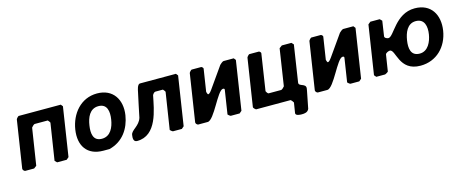

<svg xmlns="http://www.w3.org/2000/svg" viewBox="-42 -1098 4345 1823"><g transform="rotate(-15 2130.5 -186.5)"><path d="M283 -407H410C412 -404 430 -385 429 -380L373 -20L393 0H487L510 -20L584 -500L568 -520H154C149 -520 130 -499 129 -493L57 -27C55 -17 70 0 80 0H167L193 -20L249 -380C255 -387 271 -407 283 -407Z M640 -256C616 -101 688 7 846 7H906C1043 -27 1115 -138 1135 -264C1158 -413 1084 -534 927 -534C765 -534 663 -404 640 -256ZM780 -260C791 -333 822 -414 909 -414C996 -414 1006 -335 994 -260C983 -188 949 -106 863 -106C775 -106 768 -185 780 -260Z M1561 -380 1505 -20C1505 -18 1527 0 1532 0H1619L1642 -20L1716 -500L1700 -520H1346C1320 -520 1310 -457 1309 -453C1300 -416 1265 -244 1257 -207C1234 -131 1155 -114 1148 -67C1143 -36 1143 1 1180 1C1376 1 1410 -245 1438 -380C1443 -390 1455 -407 1468 -407H1542C1544 -404 1562 -385 1561 -380Z M1933 -280 1967 -500C1968 -507 1954 -520 1948 -520H1854C1849 -520 1830 -499 1829 -493L1757 -27C1755 -17 1770 0 1780 0H1873C1939 0 2040 -267 2094 -267C2102 -267 2111 -265 2109 -253L2073 -20C2073 -18 2095 0 2100 0H2187L2210 -20L2284 -500L2268 -520H2168C2157 -520 2132 -496 2129 -493C2108 -462 2006 -318 1984 -287C1978 -278 1960 -253 1946 -253C1940 -253 1933 -278 1933 -280Z M2624 -113H2504C2492 -113 2483 -133 2479 -140L2534 -500C2535 -507 2521 -520 2515 -520H2421C2416 -520 2397 -499 2396 -493L2324 -27C2322 -15 2341 -2 2347 3H2687C2695 8 2708 25 2712 33L2696 133C2692 160 2742 161 2755 161C2783 161 2813 158 2827 127C2832 102 2855 -15 2860 -40L2864 -63C2872 -117 2792 -98 2799 -140L2854 -500L2835 -520H2741L2714 -500L2659 -140C2653 -133 2636 -113 2624 -113Z M3109 -280 3143 -500C3144 -507 3130 -520 3124 -520H3030C3025 -520 3006 -499 3005 -493L2933 -27C2931 -17 2946 0 2956 0H3049C3115 0 3216 -267 3270 -267C3278 -267 3287 -265 3285 -253L3249 -20C3249 -18 3271 0 3276 0H3363L3386 -20L3460 -500L3444 -520H3344C3333 -520 3308 -496 3305 -493C3284 -462 3182 -318 3160 -287C3154 -278 3136 -253 3122 -253C3116 -253 3109 -278 3109 -280Z M3649 -20 3674 -180C3676 -196 3707 -207 3718 -207C3777 -207 3752 7 3965 7C4123 7 4233 -106 4257 -260C4280 -410 4210 -534 4049 -534C3858 -534 3792 -325 3737 -325C3724 -325 3698 -336 3701 -353L3723 -500L3703 -520H3611L3587 -500L3513 -20L3530 0H3616C3622 0 3649 -17 3649 -20ZM3902 -260C3913 -329 3943 -414 4028 -414C4115 -414 4129 -335 4117 -260C4106 -192 4070 -106 3987 -106C3898 -106 3890 -184 3902 -260Z"/></g></svg>

Font: Asimov Print
Style: CIt
Weight: 500
Designer: Google
Version: Version 2.000980: 2014